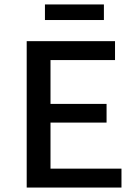

<svg xmlns="http://www.w3.org/2000/svg" viewBox="-20 -843 623 863"><path d="M447 -823V-753H182V-823ZM207 -85H526V0H100V-658H497V-573H207V-376H459V-292H207Z"/></svg>

Font: EauTest Semibold
Style: Regular
Weight: 600
Designer: Christian Thalmann (Catharsis Fonts)
Version: Version 0.001;PS 000.001;hotconv 1.0.88;makeotf.lib2.5.64775